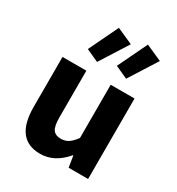

<svg xmlns="http://www.w3.org/2000/svg" viewBox="-188 -897 943 1025"><g transform="rotate(30 284.0 -384.5)"><path d="M214 12Q60 12 60 -188V-496H207V-207Q207 -155 221.5 -134Q236 -113 269 -113Q296 -113 315.5 -125.5Q335 -138 357 -168V-496H504V0H384L373 -69H370Q302 12 214 12ZM233 -565 156 -600 243 -781 342 -737ZM412 -565 335 -600 422 -781 521 -737Z"/></g></svg>

Font: Toshiba Sans
Style: Bold
Weight: 700
Designer: Paul D. Hunt
Foundry: Toshiba Corporation
Version: Version 2.020;PS 2.0;hotconv 1.0.86;makeotf.lib2.5.63406